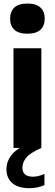

<svg xmlns="http://www.w3.org/2000/svg" viewBox="-20 -812 301 1054"><path d="M54 0V-547H207V0ZM130.5 -627Q82 -627 58.8 -648.8Q35.5 -670.5 35.5 -709.5Q35.5 -748.5 58.8 -770.5Q82 -792.5 130.5 -792.5Q179 -792.5 202.2 -770.5Q225.5 -748.5 225.5 -709.5Q225.5 -670.5 202.2 -648.8Q179 -627 130.5 -627ZM141.5 221Q79.5 221 47.5 193.2Q15.5 165.5 15.5 117.5Q15.5 71 47.5 33.8Q79.5 -3.5 163.5 -36.5L207 0Q145.5 27 124.2 53.5Q103 80 103 108.5Q103 158 161.5 158Q190 158 224 142.5V204.5Q207 211.5 187 216.2Q167 221 141.5 221Z"/></svg>

Font: Encode Sans SemiCondensed SemiCondensed
Style: Bold
Weight: 700
Width: 4
Designer: Multiple Designers
Foundry: Impallari Type
Version: Version 3.000; ttfautohint (v1.8.3) -l 8 -r 50 -G 200 -x 14 